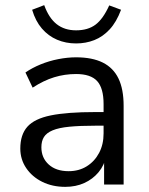

<svg xmlns="http://www.w3.org/2000/svg" viewBox="-20 -718 579 747"><path d="M234 9Q184 9 144.5 -10.5Q105 -30 82 -64Q59 -98 59 -140Q59 -194 86.5 -225Q114 -256 177.5 -269Q241 -282 351 -282H396V-229H352Q291 -229 250 -225Q209 -221 185 -211Q161 -201 151 -185Q141 -169 141 -145Q141 -104 169.5 -78Q198 -52 247 -52Q287 -52 317.5 -71Q348 -90 365.5 -123Q383 -156 383 -199V-313Q383 -375 358 -402.5Q333 -430 276 -430Q232 -430 191 -417.5Q150 -405 107 -377L79 -436Q105 -454 138 -467.5Q171 -481 207 -488Q243 -495 276 -495Q339 -495 380 -474.5Q421 -454 441 -412.5Q461 -371 461 -306V0H385V-113H394Q386 -75 363.5 -48Q341 -21 308 -6Q275 9 234 9ZM276 -549Q236 -549 202 -563.5Q168 -578 143 -607Q118 -636 105 -680L152 -698Q170 -648 200.5 -624Q231 -600 276 -600Q322 -600 351.5 -622Q381 -644 405 -697L451 -680Q433 -632 406.5 -603.5Q380 -575 347 -562Q314 -549 276 -549Z"/></svg>

Font: NunitoSans1
Style: Book
Weight: 400
Designer: Vernon Adams
Foundry: Vernon Adams
Version: Version 3.101;gftools[0.9.27]